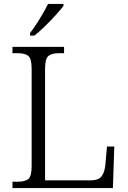

<svg xmlns="http://www.w3.org/2000/svg" viewBox="-20 -951 645 971"><path d="M43 0V-32H70Q106 -32 123 -45.5Q140 -59 140 -111V-603Q140 -655 123 -668.5Q106 -682 70 -682H43V-714H304V-682H278Q243 -682 225.5 -668.5Q208 -655 208 -605V-39H438Q480 -39 495 -61Q510 -83 513 -119L521 -210H558L551 0ZM132 -784Q147 -803 164 -829Q181 -855 196.5 -882Q212 -909 223 -931H301V-921Q288 -904 262 -875Q236 -846 206.5 -817.5Q177 -789 154 -771H132Z"/></svg>

Font: Noto Serif Gurmukhi Light
Style: Regular
Weight: 300
Designer: Vaibhav Singh and the Monotype Design Team
Foundry: Monotype Imaging Inc.
Version: Version 2.004; ttfautohint (v1.8.4.7-5d5b)